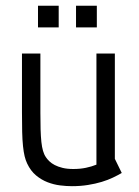

<svg xmlns="http://www.w3.org/2000/svg" viewBox="-20 -636 482 666"><path d="M402.3 -36.1Q389.2 -28.3 371.8 -20Q354.5 -11.7 332.8 -5.1Q311 1.5 285.2 5.6Q259.3 9.8 229.5 9.8Q210.4 9.8 188.5 7.1Q166.5 4.4 145 -3.9Q123.5 -12.2 105 -27.6Q86.4 -43 74.2 -68.8Q68.8 -80.1 65.4 -94.2Q62 -108.4 59.8 -129.2Q57.6 -149.9 56.9 -178.5Q56.2 -207 56.2 -247.1V-450.2H120.1V-245.1Q120.1 -211.9 120.8 -187Q121.6 -162.1 123.5 -143.8Q125.5 -125.5 129.2 -112.8Q132.8 -100.1 139.2 -90.8Q143.6 -84 151.1 -76.7Q158.7 -69.3 169.9 -63.5Q181.2 -57.6 197 -53.7Q212.9 -49.8 234.4 -49.8Q258.3 -49.8 278.1 -54Q297.9 -58.1 314.5 -64.9V-450.2H378.4V-85ZM183.6 -616.2V-541H111.8V-616.2ZM315.9 -616.2V-541H243.7V-616.2Z"/></svg>

Font: Aubrey
Style: Regular
Weight: 400
Designer: Gayaneh Bagdasaryan | Cyreal.org
Foundry: Gayaneh Bagdasaryan | Cyreal.org
Version: Version 1.000